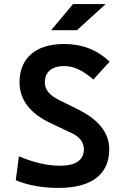

<svg xmlns="http://www.w3.org/2000/svg" viewBox="-20 -921 626 951"><path d="M269 9.8C433.6 9.8 521 -57.1 521 -181.2C521 -265.6 466.3 -329.1 366.7 -378.9L269.5 -427.2C226.1 -449.2 202.1 -476.1 202.1 -512.7C202.1 -565.4 237.3 -593.8 298.8 -593.8C345.7 -593.8 392.6 -571.3 442.4 -526.9L522.9 -615.7C460.9 -674.3 386.7 -703.1 298.3 -703.1C157.2 -703.1 76.7 -633.8 76.7 -512.7C76.7 -425.3 131.3 -358.4 228 -312.5L335.9 -261.2C374 -243.7 395.5 -216.3 395.5 -181.6C395.5 -127.9 355 -100.1 276.9 -100.1C215.3 -100.1 145 -116.2 73.7 -147L58.1 -28.3C116.7 -3.4 190.4 9.8 269 9.8ZM233.4 -771.5H361.3L503.4 -900.9H341.8Z"/></svg>

Font: Cascadia Code PL SemiBold
Style: Regular
Weight: 600
Monospace: yes
Designer: Aaron Bell
Foundry: Saja Typeworks
Version: Version 2404.023